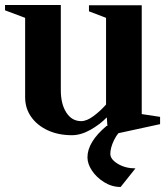

<svg xmlns="http://www.w3.org/2000/svg" viewBox="-34 -521 663 764"><path d="M252 17Q198 17 156 -2.5Q114 -22 90 -56Q66 -90 66 -134V-450L-14 -480V-501H208V-162Q208 -107 230 -73Q252 -39 289 -39Q311 -39 338 -59Q365 -79 388 -105V-450L320 -476V-500H530V-67L603 -56V-27L405 16L395 4L391 -54Q364 -26 326 -4.5Q288 17 252 17ZM446 223Q411 223 380.5 204Q350 185 332 158Q314 131 314 105Q314 44 390 -20H466Q435 5 420 36Q405 67 405 91Q405 113 435 131Q465 149 505 149Z"/></svg>

Font: Wittgenstein
Style: Bold
Weight: 700
Designer: Jörg Drees
Foundry: Jörg Drees
Version: Version 1.303; ttfautohint (v1.8.4.7-5d5b)